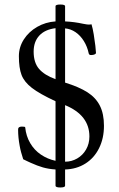

<svg xmlns="http://www.w3.org/2000/svg" viewBox="-20 -743 522 844"><path d="M224.1 73.2V2Q193.4 0 168.7 -7.1Q144 -14.2 115.2 -27.3Q107.4 -30.8 99.1 -34.7Q90.8 -38.6 82 -43Q76.7 -59.1 72.8 -73.7Q68.8 -88.4 66.4 -102.5Q63 -121.1 61.3 -138.2Q59.6 -155.3 59.6 -171.4Q59.6 -176.3 60.1 -178.2Q61 -182.1 65.2 -184.3Q69.3 -186.5 76.2 -186.5Q83.5 -186.5 86.9 -185.8Q90.3 -185.1 90.8 -183.1Q94.7 -144.5 112.8 -113.8Q130.9 -83 159.7 -63.5Q188.5 -43.9 224.1 -36.1V-297.9Q153.8 -330.6 120.1 -356.7Q86.4 -382.8 74.7 -413.6Q63 -444.3 63 -496.1Q63 -535.6 84.7 -569.6Q106.4 -603.5 143.3 -624.8Q180.2 -646 224.1 -648.9V-715.8Q224.1 -723.1 245.1 -723.1Q266.1 -723.1 266.1 -715.8V-648.9Q306.6 -647 344.2 -638.7Q347.2 -638.2 349.6 -637.7Q361.8 -635.3 368.9 -635Q376 -634.8 382.3 -636.2Q387.7 -618.2 392.1 -591.6Q396.5 -564.9 399.2 -541.5Q401.9 -518.1 401.9 -510.7Q401.9 -507.3 398.7 -505.4Q395.5 -503.4 390.1 -502Q390.1 -502 389.9 -502Q389.6 -502 389.6 -502Q382.3 -500.5 377.2 -501.2Q372.1 -502 370.1 -507.8Q363.8 -538.1 348.6 -562.5Q333.5 -586.9 312 -601.6Q290.5 -616.2 266.1 -618.2V-379.9Q327.6 -360.8 364.3 -337.4Q400.9 -314 418.9 -278.6Q437 -243.2 437 -189.9Q437 -134.8 415.5 -91.6Q394 -48.3 355.2 -23.9Q316.4 0.5 266.1 2V73.2Q266.1 81.1 245.1 81.1Q234.4 81.1 229.2 79.1Q224.1 77.1 224.1 73.2ZM373 -143.1Q373 -236.8 266.1 -280.8V-32.2Q294.9 -32.2 319.3 -46.4Q343.8 -60.5 358.4 -85.9Q373 -111.3 373 -143.1ZM127.9 -516.1Q127.9 -467.8 151.6 -440.2Q175.3 -412.6 224.1 -395V-619.1Q177.2 -613.3 152.6 -586.4Q127.9 -559.6 127.9 -516.1Z"/></svg>

Font: Junicode Two Beta VF
Style: Regular
Weight: 400
Designer: Peter S. Baker
Foundry: Briery Creek Software
Version: Version 1.031 beta; ttfautohint (v1.8.1.43-b0c9)